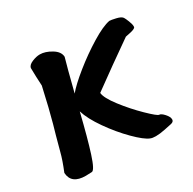

<svg xmlns="http://www.w3.org/2000/svg" viewBox="-121 -616 776 770"><g transform="rotate(-30 267.5 -231.5)"><path d="M535 -400Q535 -395 534 -394Q529 -388 511 -384Q493 -380 487 -379Q455 -357 385.5 -307.5Q316 -258 285 -235Q287 -211 322 -165.5Q357 -120 397.5 -80.5Q438 -41 446 -41Q455 -41 468.5 -26Q482 -11 482 1Q482 12 468 15Q459 17 434.5 22Q410 27 392 27Q376 27 367 23Q344 14 303 -27Q262 -68 225.5 -120Q189 -172 177 -212Q150 -101 130 -39Q110 23 97 23L69 24Q3 24 0 -29Q20 -78 28 -110Q48 -185 59 -222Q75 -279 97 -378Q96 -393 95 -419.5Q94 -446 94 -461Q97 -474 116.5 -482Q136 -490 152 -490Q177 -490 205 -473Q233 -456 234 -432Q223 -395 195 -284Q218 -312 269.5 -353.5Q321 -395 375 -428Q429 -461 461 -467Q469 -467 490.5 -462Q512 -457 518 -448Q522 -442 528.5 -425.5Q535 -409 535 -400Z"/></g></svg>

Font: Sriracha
Style: Regular
Weight: 400
Designer: Suppakit Chalermlarp
Version: Version 1.002g